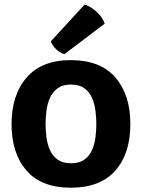

<svg xmlns="http://www.w3.org/2000/svg" viewBox="-20 -838 644 872"><path d="M32.5 -274.5Q32.5 -407.5 101.2 -486.2Q170 -565 301.5 -565Q435.5 -565 503.8 -486.5Q572 -408 572 -274.5Q572 -140 503.5 -62.8Q435 14.5 301.5 14.5Q168 14.5 100.2 -63.5Q32.5 -141.5 32.5 -274.5ZM187 -274.5Q187 -245 191 -214Q195 -183 207 -156.2Q219 -129.5 242 -113Q265 -96.5 302.5 -96.5Q340 -96.5 363 -113Q386 -129.5 397.8 -156.2Q409.5 -183 413.5 -214Q417.5 -245 417.5 -274.5Q417.5 -304 413.5 -335.5Q409.5 -367 397.8 -393.8Q386 -420.5 363 -437.2Q340 -454 302.5 -454Q265 -454 242 -437.2Q219 -420.5 207 -393.8Q195 -367 191 -335.5Q187 -304 187 -274.5ZM364.5 -817.5Q391.5 -809 419 -784Q446.5 -759 455.5 -730.5L272.5 -592Q253.5 -597.5 236 -613.5Q218.5 -629.5 210.5 -650Z"/></svg>

Font: Signika Negative SC
Style: Bold
Weight: 700
Designer: Anna Giedryś
Foundry: Anna Giedryś
Version: Version 2.000; ttfautohint (v1.8.3) -l 8 -r 50 -G 200 -x 9 -